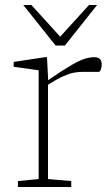

<svg xmlns="http://www.w3.org/2000/svg" viewBox="-20 -752 452 772"><path d="M173 -444V-429.5Q234.5 -471.5 268.5 -491Q302.5 -510.5 322.2 -516.2Q342 -522 359.5 -522Q389 -522 389 -492.5Q389 -482 385.5 -472.5Q382 -463 376 -463H311Q294 -463 276.8 -459.8Q259.5 -456.5 235.2 -445.8Q211 -435 173 -411.5V-32L266.5 -24V0H52V-24L135.5 -32V-469.5L35 -483.5V-503L160.5 -522H169ZM370.5 -732 241 -569H203.5L73.5 -732H106L222 -604.5L338 -732Z"/></svg>

Font: Newsreader 6pt ExtraLight
Style: Regular
Weight: 275
Designer: Hugues Gentile
Foundry: Production Type
Version: Version 1.003; ttfautohint (v1.8.3)